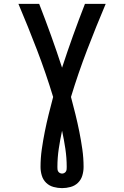

<svg xmlns="http://www.w3.org/2000/svg" viewBox="-20 -755 640 990"><path d="M300 215Q278 215 256 209Q234 203 218 187.5Q202 172 195.5 150Q189 128 189 106Q189 60 195.5 14.5Q202 -31 211 -76Q220 -121 231 -165.5Q242 -210 254 -255Q217 -377 171 -497Q125 -617 75 -735H182Q214 -653 243.5 -571Q273 -489 300 -406Q327 -489 356.5 -571Q386 -653 418 -735H525Q475 -617 429 -497Q383 -377 346 -255Q358 -210 369 -165.5Q380 -121 389 -76Q398 -31 404.5 14.5Q411 60 411 106Q411 128 404.5 150Q398 172 382 187.5Q366 203 344 209Q322 215 300 215ZM300 140Q306 140 311.5 137Q317 134 320 129Q323 124 323.5 118Q324 112 324 106Q324 59 317 12Q310 -35 300 -81Q290 -35 283 12Q276 59 276 106Q276 112 276.5 118Q277 124 280 129Q283 134 288.5 137Q294 140 300 140Z"/></svg>

Font: Iosevka Custom SmBdEx
Style: Regular
Weight: 600
Width: 7
Monospace: yes
Designer: Belleve Invis
Foundry: Belleve Invis
Version: Version 11.2.4; ttfautohint (v1.8.4)